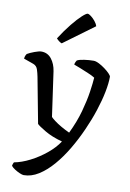

<svg xmlns="http://www.w3.org/2000/svg" viewBox="-114 -816 731 1077"><g transform="rotate(10 251.5 -277.0)"><path d="M99 200Q91 200 76 193.5Q61 187 47 178Q33 169 26 160Q27 152 29.5 146.5Q32 141 33 139Q76 131 123 107Q170 83 211.5 49Q253 15 278 -23Q219 -39 178.5 -63Q138 -87 129 -97L80 -356Q76 -377 69.5 -397Q63 -417 44 -424L-12 -444Q-11 -455 -7.5 -462.5Q-4 -470 -2 -472Q13 -481 38.5 -490.5Q64 -500 77 -500Q113 -500 135 -472Q157 -444 163 -403L199 -149Q204 -143 221 -130Q238 -117 261.5 -103.5Q285 -90 309 -79Q342 -147 359.5 -210.5Q377 -274 384.5 -325Q392 -376 394 -407Q380 -416 355 -426.5Q330 -437 306.5 -446.5Q283 -456 271 -460Q272 -469 275.5 -475.5Q279 -482 281 -485Q294 -492 321.5 -496Q349 -500 375 -500Q388 -500 405.5 -491Q423 -482 440 -469.5Q457 -457 468.5 -445Q480 -433 480 -427Q480 -390 470 -339.5Q460 -289 441 -231Q422 -173 396 -115Q369 -54 335.5 2.5Q302 59 263.5 103.5Q225 148 183.5 174Q142 200 99 200ZM181 -565Q172 -568 163.5 -575Q155 -582 150 -588Q182 -638 212.5 -675.5Q243 -713 265.5 -733.5Q288 -754 296 -754Q303 -754 315.5 -744.5Q328 -735 339.5 -721Q351 -707 355 -693Z"/></g></svg>

Font: Texturina 72pt Medium
Style: Regular
Weight: 500
Designer: Guillermo Torres Carreño
Foundry: Omnibus-Type
Version: Version 1.002; ttfautohint (v1.8.3)